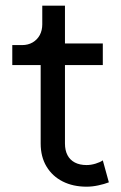

<svg xmlns="http://www.w3.org/2000/svg" viewBox="-20 -665 438 694"><path d="M59.6 -502H24.4V-429.7H127V-146.5Q127 -98.1 148.2 -63Q169.4 -27.8 206.8 -9Q244.1 9.8 293 9.8Q313.5 9.8 335.2 5.1Q356.9 0.5 373.5 -5.9L351.6 -85.4Q342.3 -78.6 325.4 -73.5Q308.6 -68.4 293 -68.4Q268.1 -68.4 250.5 -77.6Q232.9 -86.9 223.9 -104.2Q214.8 -121.6 214.8 -146.5V-429.7H351.6V-507.8H214.8V-644.5H132.8V-577.1Q132.8 -555.2 123.8 -538.3Q114.7 -521.5 98.1 -511.7Q81.5 -502 59.6 -502Z"/></svg>

Font: Giphurs
Style: Regular
Weight: 400
Version: Version 2.010